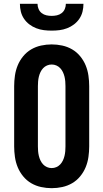

<svg xmlns="http://www.w3.org/2000/svg" viewBox="-20 -975 540 1003"><path d="M250 8Q222 8 194.5 2Q167 -4 143 -18Q119 -32 101 -54Q83 -76 72.5 -101.5Q62 -127 58 -155Q54 -183 54 -210V-525Q54 -552 58 -580Q62 -608 72.5 -633.5Q83 -659 101 -681Q119 -703 143 -717Q167 -731 194.5 -737Q222 -743 250 -743Q278 -743 305.5 -737Q333 -731 357 -717Q381 -703 399 -681Q417 -659 427.5 -633.5Q438 -608 442 -580Q446 -552 446 -525V-210Q446 -183 442 -155Q438 -127 427.5 -101.5Q417 -76 399 -54Q381 -32 357 -18Q333 -4 305.5 2Q278 8 250 8ZM250 -97Q263 -97 274.5 -102Q286 -107 294.5 -116Q303 -125 308.5 -136.5Q314 -148 317 -160.5Q320 -173 321 -185.5Q322 -198 322 -210V-525Q322 -537 321 -549.5Q320 -562 317 -574.5Q314 -587 308.5 -598.5Q303 -610 294.5 -619Q286 -628 274.5 -633Q263 -638 250 -638Q237 -638 225.5 -633Q214 -628 205.5 -619Q197 -610 191.5 -598.5Q186 -587 183 -574.5Q180 -562 179 -549.5Q178 -537 178 -525V-210Q178 -198 179 -185.5Q180 -173 183 -160.5Q186 -148 191.5 -136.5Q197 -125 205.5 -116Q214 -107 225.5 -102Q237 -97 250 -97ZM250 -815Q229 -815 209 -817.5Q189 -820 169.5 -827.5Q150 -835 133.5 -847.5Q117 -860 105.5 -877Q94 -894 89 -914Q84 -934 84 -955H176Q176 -941 181.5 -928Q187 -915 198 -906.5Q209 -898 222.5 -895Q236 -892 250 -892Q264 -892 277.5 -895Q291 -898 302 -906.5Q313 -915 318.5 -928Q324 -941 324 -955H416Q416 -934 411 -914Q406 -894 394.5 -877Q383 -860 366.5 -847.5Q350 -835 330.5 -827.5Q311 -820 291 -817.5Q271 -815 250 -815Z"/></svg>

Font: Iosevka Curly Slab Extrabold
Style: Regular
Weight: 800
Monospace: yes
Designer: Belleve Invis
Foundry: Belleve Invis
Version: Version 22.1.2; ttfautohint (v1.8.4)